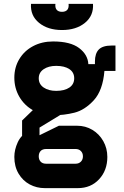

<svg xmlns="http://www.w3.org/2000/svg" viewBox="-20 -765 640 991"><path d="M54 -364Q54 -417.4 79.7 -460.1Q105.4 -502.8 150.9 -526.9Q196.4 -551 254 -551Q343.2 -551 388.3 -517Q433.4 -483 436 -434H470V-447.2Q470 -489 490 -509.5Q510 -530 557.2 -530H576V-399H519Q510.6 -297.8 463.9 -247.2Q417.2 -196.6 363.9 -183.3Q310.6 -170 254 -170Q196.4 -170 150.9 -195.6Q105.4 -221.2 79.7 -265.7Q54 -310.2 54 -364ZM363 -361Q363 -391.6 338 -408.3Q313 -425 270 -425Q230.6 -425 205.3 -407.8Q180 -390.6 180 -361Q180 -330.4 205.5 -313.2Q231 -296 270 -296Q313 -296 338 -313Q363 -330 363 -361ZM54 45Q54 7.8 71.6 -30.6Q89.2 -69 128.2 -88.2L219.2 4Q199.2 4 189.6 14.5Q180 25 180 42Q180 58.8 189.8 69.4Q199.6 80 218 80H370Q387 80 397.5 69.4Q408 58.8 408 42Q408 25.2 397.5 14.6Q387 4 370 4H94V-143L224.4 -269.2L299 -176.4L184 -106.4V-67L284 -116H377.8Q421.2 -116 456.7 -94.8Q492.2 -73.6 513.1 -36.6Q534 0.4 534 45Q534 114.4 491.5 160.2Q449 206 381.8 206H211Q169 206 133.3 186.9Q97.6 167.8 75.8 131.1Q54 94.4 54 45ZM300 -704Q318.4 -704 327.3 -714.3Q336.2 -724.6 334 -745H460Q464 -684.2 418.5 -647.1Q373 -610 300 -610Q227 -610 181.5 -647.1Q136 -684.2 140 -745H266Q263.8 -724.6 272.7 -714.3Q281.6 -704 300 -704Z"/></svg>

Font: Fliege Mono Thin
Style: Regular
Weight: 100
Version: Version 0.020;Glyphs 3.3 (3306)